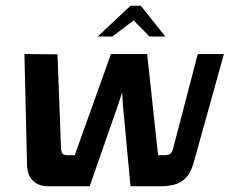

<svg xmlns="http://www.w3.org/2000/svg" viewBox="-20 -648 799 668"><path d="M149 0Q123 0 106.5 -10Q90 -20 82 -37Q74 -54 74 -76L65 -460L180 -459L192 -142Q192 -121 197 -114Q202 -107 219 -108H240L366 -460H492L530 -108H554Q567 -108 573.5 -114Q580 -120 583 -134L668 -460H759L653 -79Q641 -38 615 -19Q589 0 538 0H434L408 -278L405 -326L389 -278L292 0ZM320 -521 434 -628H470L555 -521H500L445 -577L371 -521Z"/></svg>

Font: Genos Thin SemiBold
Style: Italic
Weight: 600
Italic angle: -8°
Version: Version 1.010